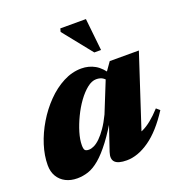

<svg xmlns="http://www.w3.org/2000/svg" viewBox="-130 -798 864 923"><g transform="rotate(-20 302.0 -337.0)"><path d="M299 -51 357 -222.5 369 -221.5Q326 -147 290.8 -100.5Q255.5 -54 225.5 -28.8Q195.5 -3.5 167.5 5.8Q139.5 15 110.5 15Q77.5 15 52 2Q26.5 -11 12 -35.2Q-2.5 -59.5 -2.5 -93Q-2.5 -141.5 14.2 -194.5Q31 -247.5 60.8 -297.2Q90.5 -347 129.8 -387.2Q169 -427.5 214.5 -451.2Q260 -475 308 -475Q345.5 -475 377 -457.2Q408.5 -439.5 435.5 -396L414.5 -364Q407.5 -381 393.5 -391.5Q379.5 -402 357.5 -402Q335 -402 311 -383Q287 -364 264.2 -332.8Q241.5 -301.5 223.8 -264.5Q206 -227.5 195.2 -191.5Q184.5 -155.5 184.5 -127.5Q184.5 -109 189.5 -102.2Q194.5 -95.5 210 -95.5Q222 -95.5 236.8 -102.5Q251.5 -109.5 268 -125.5Q284.5 -141.5 302.2 -167Q320 -192.5 337.5 -229L407.5 -402.5L449 -461.5H598L461 -43.5L438.5 -81Q462 -84.5 484 -94.8Q506 -105 529.2 -123.8Q552.5 -142.5 579.5 -172L597 -157Q540 -68.5 480.2 -26.8Q420.5 15 363.5 15Q320 15 304 -1.2Q288 -17.5 299 -51ZM428 -526H393.5L275 -674L279.5 -690.5H410.5Z"/></g></svg>

Font: Newsreader 36pt ExtraBold
Style: Italic
Weight: 800
Italic angle: -17°
Designer: Hugues Gentile
Foundry: Production Type
Version: Version 1.003